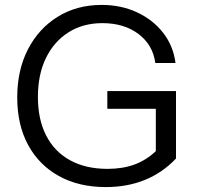

<svg xmlns="http://www.w3.org/2000/svg" viewBox="-20 -750 805 780"><path d="M410 10Q300 10 219 -35Q138 -80 94 -161.5Q50 -243 50 -354Q50 -465 93.5 -549.5Q137 -634 214.5 -682Q292 -730 393 -730Q472 -730 536.5 -700Q601 -670 642.5 -617Q684 -564 693 -494H611Q601 -568 542.5 -612Q484 -656 396 -656Q317 -656 258 -618.5Q199 -581 166.5 -514Q134 -447 134 -356Q134 -265 167.5 -199.5Q201 -134 264.5 -99Q328 -64 417 -64Q478 -64 526 -81.5Q574 -99 613 -136L695 -106Q640 -48 568.5 -19Q497 10 410 10ZM613 -106V-339L644 -308H416V-380H695V-106Z"/></svg>

Font: Instrument Sans
Style: Regular
Weight: 400
Designer: Rodrigo Fuenzalida
Foundry: fragTYPE
Version: Version 1.000;gftools[0.9.28]